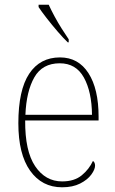

<svg xmlns="http://www.w3.org/2000/svg" viewBox="-20 -786 489 816"><path d="M244 10Q158 10 108 -60.5Q58 -131 58 -262Q58 -403 104 -472.5Q150 -542 235 -542Q313 -542 356 -475Q399 -408 399 -290V-274H87Q86 -144 129.5 -79.5Q173 -15 244 -15Q296 -15 327.5 -41Q359 -67 375 -102Q384 -96 384 -82Q384 -66 368 -44Q352 -22 320.5 -6Q289 10 244 10ZM371 -298Q370 -396 336.5 -456.5Q303 -517 234 -517Q160 -517 126 -457.5Q92 -398 88 -298ZM268 -606Q249 -624 224.5 -652.5Q200 -681 177.5 -710Q155 -739 144 -756V-766H187Q197 -744 211.5 -717Q226 -690 242.5 -664Q259 -638 272 -619V-606Z"/></svg>

Font: Noto Serif Georgian SemiCondensed Thin
Style: Regular
Weight: 100
Width: 4
Designer: Monotype Design Team, Akaki Razmadze
Foundry: Google LLC
Version: Version 2.003; ttfautohint (v1.8.4.7-5d5b)